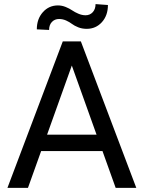

<svg xmlns="http://www.w3.org/2000/svg" viewBox="-20 -912 697 932"><path d="M115.7 0H16.1L284.7 -710.9H372.6L641.6 0H541.5L477.5 -178.7H179.7ZM328.6 -593.8 208.5 -258.3H448.7ZM443.8 -892.1 503.9 -887.7Q503.9 -836.9 474.6 -804.4Q445.3 -772 400.9 -772Q378.4 -772 359.6 -779.5Q340.8 -787.1 329.3 -795.9Q317.9 -804.7 301.3 -812.3Q284.7 -819.8 266.6 -819.8Q245.6 -819.8 231.9 -805.4Q218.3 -791 218.3 -766.6L158.7 -769.5Q158.7 -819.8 188 -852.8Q217.3 -885.7 261.2 -885.7Q280.3 -885.7 298.8 -878.2Q317.4 -870.6 330.1 -861.8Q342.8 -853 360.4 -845.5Q377.9 -837.9 395.5 -837.9Q416.5 -837.9 430.2 -852.8Q443.8 -867.7 443.8 -892.1Z"/></svg>

Font: Bert Sans Medium
Style: Regular
Weight: 500
Designer: Christian Robertson, Adam Twardoch, & Cristiano Sobral
Foundry: Google
Version: Version 12.135;January 10, 2020;FontCreator 12.0.0.2547 64-b